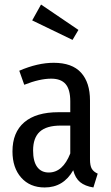

<svg xmlns="http://www.w3.org/2000/svg" viewBox="-20 -815 491 847"><path d="M411 -49 392 12Q355 6 333.5 -11.5Q312 -29 303 -64Q260 12 177 12Q112 12 73.5 -31.5Q35 -75 35 -147Q35 -231 87 -275.5Q139 -320 238 -320H290V-368Q290 -420 269.5 -444Q249 -468 206 -468Q155 -468 87 -441L65 -503Q146 -538 217 -538Q298 -538 337.5 -494.5Q377 -451 377 -372V-112Q377 -84 385 -70.5Q393 -57 411 -49ZM290 -138V-261H248Q185 -261 155.5 -234Q126 -207 126 -151Q126 -103 144 -78.5Q162 -54 195 -54Q257 -54 290 -138ZM161 -795 326 -683 300 -639 122 -725Z"/></svg>

Font: Fira Sans Extra Condensed
Style: Regular
Weight: 400
Width: 1
Designer: Carrois Corporate & Edenspiekermann AG
Foundry: Carrois Corporate GbR & Edenspiekermann AG
Version: Version 4.203